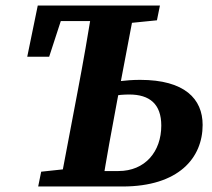

<svg xmlns="http://www.w3.org/2000/svg" viewBox="-20 -677 768 697"><path d="M118.6 0H271.3L284.2 -68.7H269.5L129.5 -53.7L118.6 0ZM196.4 0H350C366.8 -103 385.5 -207 405.2 -310.7L471 -657H316.7C299.9 -554 281.9 -450 262.2 -347L196.4 0ZM273.5 0H424.5C628.9 0 715.6 -104 715.6 -223.5C715.6 -318 650.5 -387.1 488.7 -387.1C437.3 -387.1 385.6 -379.5 335 -369.9L325.5 -316.7C371.7 -326.7 408.1 -333.9 449.3 -333.9C523.7 -333.9 565.5 -298.8 565.5 -221.1C565.5 -126.4 506.5 -56.1 410.1 -56.1H284.6L273.5 0ZM78.9 -471.1H158.5L219.1 -657L138.4 -600.5H444.3V-657H117.1L78.9 -471.1ZM365.8 -588.3H400.7L549.7 -603.3L560.6 -657H377L365.8 -588.3Z"/></svg>

Font: Source Serif Variable
Style: Italic
Weight: 389
Italic angle: -12°
Designer: Frank Grießhammer
Foundry: Adobe Systems Incorporated
Version: Version 3.001;hotconv 1.0.111;makeotfexe 2.5.65597